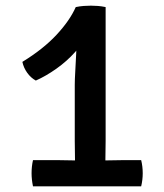

<svg xmlns="http://www.w3.org/2000/svg" viewBox="-20 -658 580 678"><path d="M353 -160Q353 -140 352.5 -121.2Q352 -102.5 352 -81.5V-44H245V-81.5Q245 -102.5 244.5 -121.2Q244 -140 244 -160V-358.5Q244 -376 245.8 -406.5Q247.5 -437 249 -468Q250.5 -499 250 -518.5L247.5 -633Q262 -636 275.5 -637Q289 -638 301 -638Q313 -638 325.8 -637Q338.5 -636 353 -633ZM186.5 -92.5Q197 -92.5 216.8 -92Q236.5 -91.5 247 -91.5H350Q360.5 -91.5 381.2 -92Q402 -92.5 412.5 -92.5H478.5Q484 -70.5 484 -46Q484 -23 478.5 0H96.5Q91.5 -24 91.5 -46Q91.5 -70.5 96.5 -92.5ZM59 -439.5Q132.5 -484.5 179.5 -535Q226.5 -585.5 247.5 -633L288 -544.5Q275 -507.5 245.5 -474.5Q216 -441.5 179.2 -415.5Q142.5 -389.5 106.5 -373.5Q89 -383 76.2 -400.8Q63.5 -418.5 59 -439.5Z"/></svg>

Font: Signika Negative Light Medium
Style: Regular
Weight: 500
Version: Version 2.001